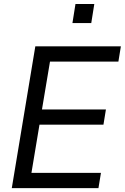

<svg xmlns="http://www.w3.org/2000/svg" viewBox="-20 -965 640 985"><path d="M448.2 -846.6 463.8 -944.6H367.2L351.6 -846.6ZM485.1 0 497.9 -78.1H141.3L182.5 -325.3H510.7L523.4 -403.4H195.3L236.5 -649.1H587.4L600.1 -727.3H161.2L40.5 0Z"/></svg>

Font: Riot Sans 2.0
Style: Italic
Weight: 400
Italic angle: -9.39999°
Designer: Rasmus Andersson
Foundry: rsms
Version: Version 3.006;hotconv 1.0.109;makeotfexe 2.5.65596